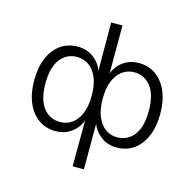

<svg xmlns="http://www.w3.org/2000/svg" viewBox="-121 -812 1137 1118"><g transform="rotate(15 447.0 -253.5)"><path d="M413 180 414 -97Q398 -51 357.5 -21.5Q317 8 263 8Q204 8 160 -23Q116 -54 91.5 -111.5Q67 -169 67 -246Q67 -325 91.5 -382Q116 -439 160 -470Q204 -501 263 -501Q317 -501 357.5 -471.5Q398 -442 414 -395L413 -687H481V-395H480Q496 -442 536.5 -471.5Q577 -501 631 -501Q690 -501 734 -469.5Q778 -438 802.5 -381Q827 -324 827 -246Q827 -169 802.5 -111.5Q778 -54 734 -23Q690 8 631 8Q577 8 537 -21.5Q497 -51 480 -97H481V180ZM274 -50Q314 -50 345.5 -72Q377 -94 395.5 -138Q414 -182 414 -246Q414 -311 395.5 -354.5Q377 -398 345.5 -420Q314 -442 274 -442Q212 -442 173.5 -392.5Q135 -343 135 -246Q135 -149 173.5 -99.5Q212 -50 274 -50ZM618 -50Q681 -50 719.5 -99.5Q758 -149 758 -246Q758 -343 719.5 -392.5Q681 -442 618 -442Q580 -442 548.5 -420Q517 -398 498.5 -354.5Q480 -311 480 -246Q480 -182 498.5 -138Q517 -94 548.5 -72Q580 -50 618 -50Z"/></g></svg>

Font: Nunito Sans 8pt Light
Style: Regular
Weight: 300
Version: Version 3.101;gftools[0.9.27]